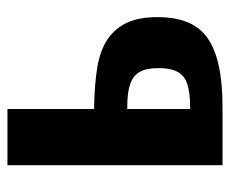

<svg xmlns="http://www.w3.org/2000/svg" viewBox="-71 -547 618 516"><g transform="rotate(-90 238.0 -289.0)"><path d="M52 0V-578H203V-345Q204 -345 205 -345Q206 -345 207.5 -345Q209 -345 210 -345Q270 -344 315 -336.5Q360 -329 389.5 -309.5Q419 -290 434.5 -257.5Q450 -225 450 -175Q450 -128 436.5 -94.5Q423 -61 394 -40.5Q365 -20 319 -10Q273 0 209 0ZM203 -87H206Q246 -87 269.5 -94.5Q293 -102 303 -121Q313 -140 313 -172Q313 -204 303 -222Q293 -240 270.5 -248Q248 -256 209 -256Q208 -256 206 -256Q204 -256 203 -256Z"/></g></svg>

Font: Oswald SemiBold
Style: Regular
Weight: 600
Designer: Vernon Adams
Foundry: Vernon Adams
Version: Version 4.103;gftools[0.9.33.dev8+g029e19f]